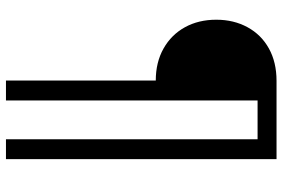

<svg xmlns="http://www.w3.org/2000/svg" viewBox="-168 -576 925 628"><g transform="rotate(90 294.0 -262.5)"><path d="M244 180V-310Q184 -310 139 -335.5Q94 -361 69.5 -405.5Q45 -450 45 -508Q45 -565 69.5 -610Q94 -655 139 -680Q184 -705 245 -705H501V180H436V-643H309V180Z"/></g></svg>

Font: NunitoSans1
Style: Book
Weight: 400
Designer: Vernon Adams
Foundry: Vernon Adams
Version: Version 3.101;gftools[0.9.27]